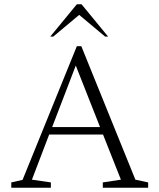

<svg xmlns="http://www.w3.org/2000/svg" viewBox="-20 -882 749 902"><path d="M33 0V-25L86 -37L341 -665H362L616 -38L676 -25V0H463V-25L548 -38L464 -250H211L130 -38L219 -25V0ZM225 -285H450L336 -574ZM216 -710 341 -862H363L488 -710H474L352 -812L230 -710Z"/></svg>

Font: Spectral ExtraLight
Style: Regular
Weight: 275
Designer: Jean-Baptiste Levee
Foundry: Production Type
Version: Version 2.001